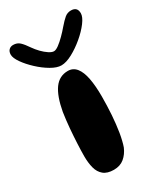

<svg xmlns="http://www.w3.org/2000/svg" viewBox="-187 -710 680 799"><g transform="rotate(-30 153.5 -310.0)"><path d="M116.5 22.5Q85 22.5 67.5 8Q50 -6.5 43.5 -31.5Q37 -56.5 37 -88.5Q37 -102 37.5 -117.2Q38 -132.5 38.8 -149.5Q39.5 -166.5 40.8 -184Q42 -201.5 43.5 -219.8Q45 -238 47.2 -256.5Q49.5 -275 52 -292.5Q64.5 -361.5 89.2 -395.8Q114 -430 155 -430Q180 -430 195.5 -410.5Q211 -391 218 -354.8Q225 -318.5 225 -267.5Q225 -245.5 224.2 -223Q223.5 -200.5 222 -179.2Q220.5 -158 218.2 -137.8Q216 -117.5 213 -99.5Q210 -81.5 206.2 -65.8Q202.5 -50 198 -37.5Q186.5 -10.5 166.5 6Q146.5 22.5 116.5 22.5ZM144.5 -463Q123.5 -463 96 -479Q68.5 -495 42.8 -519Q17 -543 0.2 -567Q-16.5 -591 -16.5 -607Q-16.5 -621.5 -8.5 -629.5Q-0.5 -637.5 12 -637.5Q31 -637.5 43.5 -625.8Q56 -614 71.5 -591Q81.5 -576.5 95.2 -562.2Q109 -548 123 -538.8Q137 -529.5 147 -529.5Q156.5 -529.5 171 -540.2Q185.5 -551 201.5 -567Q217.5 -583 230.5 -598.5Q249 -620 262 -630.8Q275 -641.5 292 -641.5Q322.5 -641.5 322.5 -611Q322.5 -593.5 303.8 -568.5Q285 -543.5 256.5 -519.5Q228 -495.5 197.8 -479.2Q167.5 -463 144.5 -463Z"/></g></svg>

Font: Gluten Medium
Style: Regular
Weight: 500
Designer: Tyler Finck
Foundry: Etcetera Type Company
Version: Version 1.300